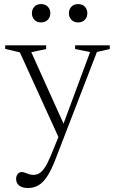

<svg xmlns="http://www.w3.org/2000/svg" viewBox="-20 -663 570 942"><path d="M299.5 -39 269 14.5 77.5 -406 5.5 -423V-440.5H206.5V-422.5L133.5 -407ZM116.5 259.5Q89.5 259.5 74.2 247.5Q59 235.5 59 214.5Q59 204.5 62.8 197Q66.5 189.5 72.8 185.2Q79 181 86 181Q94 181 103 184.5Q112 188 122.2 191.5Q132.5 195 143.5 195Q158.5 195 171.8 187.8Q185 180.5 198.5 161Q212 141.5 227.5 105L274.5 -10L286 -41L422 -407.5L348.5 -422.5V-440.5H518.5V-422.5L455.5 -408L252 119Q231.5 172 211.2 202.8Q191 233.5 168 246.5Q145 259.5 116.5 259.5ZM181.5 -553Q160.5 -553 148.5 -566.2Q136.5 -579.5 136.5 -598Q136.5 -617 148.5 -630Q160.5 -643 181.5 -643Q202.5 -643 214.8 -630Q227 -617 227 -598Q227 -579.5 214.8 -566.2Q202.5 -553 181.5 -553ZM363.5 -553Q342.5 -553 330.2 -566.2Q318 -579.5 318 -598Q318 -617 330.2 -630Q342.5 -643 363.5 -643Q384.5 -643 396.5 -630Q408.5 -617 408.5 -598Q408.5 -579.5 396.5 -566.2Q384.5 -553 363.5 -553Z"/></svg>

Font: Newsreader 16pt 16pt Light
Style: Regular
Weight: 300
Version: Version 1.003